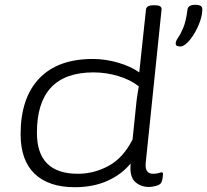

<svg xmlns="http://www.w3.org/2000/svg" viewBox="-20 -774 864 801"><path d="M292 7Q183 7 124.5 -49Q66 -105 66 -214Q66 -365 143.5 -446.5Q221 -528 367 -528Q420 -528 473 -512.5Q526 -497 561 -472L589 -734Q591 -752 620 -752H627Q656 -752 654 -734L588 -95Q583 -49 619 -49Q633 -49 641.5 -52Q650 -55 655 -55Q660 -55 660 -48Q660 -45 659 -36Q658 -27 655 -17Q651 -4 633 1Q615 6 602 6Q566 6 543 -16Q520 -38 525 -92Q486 -45 427 -19Q368 7 292 7ZM305 -49Q372 -49 433 -82Q494 -115 533 -192L550 -356Q552 -370 554.5 -386.5Q557 -403 559 -414Q523 -442 472.5 -457Q422 -472 370 -472Q134 -472 134 -220Q134 -49 305 -49ZM732 -580Q725 -580 719 -582.5Q713 -585 713 -592Q713 -603 723 -617Q733 -631 744.5 -658Q756 -685 762 -733Q764 -754 795 -754Q824 -754 824 -736Q824 -713 815 -686.5Q806 -660 791.5 -635.5Q777 -611 761 -595.5Q745 -580 732 -580Z"/></svg>

Font: Asap Expanded Expanded Light
Style: Italic
Weight: 300
Width: 7
Italic angle: -6°
Designer: Pablo Cosgaya
Foundry: Omnibus-Type
Version: Version 3.001; ttfautohint (v1.8.4.7-5d5b)